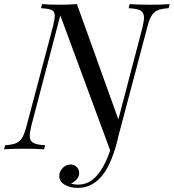

<svg xmlns="http://www.w3.org/2000/svg" viewBox="-53 -728 847 936"><path d="M774 -708 769 -688Q734 -686 715 -677.5Q696 -669 685 -650Q674 -631 664 -592L525 -67Q496 63 447 125.5Q398 188 326 188Q290 188 263 173Q236 158 236 131Q236 108 252.5 91Q269 74 291 74Q309 74 321 86Q333 98 333 116Q333 132 321.5 145.5Q310 159 293 167Q308 172 328 172Q382 172 420.5 126.5Q459 81 484 5L241 -653L100 -116Q92 -82 92 -66Q92 -42 108.5 -32Q125 -22 167 -20L162 0Q128 -3 61 -3Q2 -3 -33 0L-28 -20Q7 -22 26 -30.5Q45 -39 56 -58Q67 -77 77 -116L206 -602Q214 -636 214 -650Q214 -672 199.5 -679Q185 -686 147 -688L152 -708Q184 -705 241 -705Q288 -705 322 -708L524 -146L641 -592Q649 -626 649 -642Q649 -667 632.5 -676.5Q616 -686 574 -688L579 -708Q613 -705 680 -705Q740 -705 774 -708Z"/></svg>

Font: Playfair Display
Style: Italic
Weight: 400
Italic angle: -14°
Designer: Claus Eggers Sørensen
Foundry: Claus Eggers Sørensen
Version: Version 1.200; ttfautohint (v1.6)